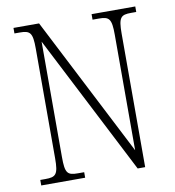

<svg xmlns="http://www.w3.org/2000/svg" viewBox="-80 -786 781 857"><g transform="rotate(-10 310.0 -357.0)"><path d="M38 0H237V-25H209C161 -25 151 -35 151 -109V-632L475 0H509V-605C509 -679 520 -689 567 -689H590V-714H392V-689H420C467 -689 478 -679 478 -606V-82L154 -714H38V-689H61C109 -689 120 -679 120 -606V-109C120 -35 109 -25 61 -25H38Z"/></g></svg>

Font: Noto Serif Thai Condensed ExtraLight
Style: Regular
Weight: 200
Width: 3
Designer: Monotype Design Team
Foundry: Monotype Imaging Inc.
Version: Version 2.002